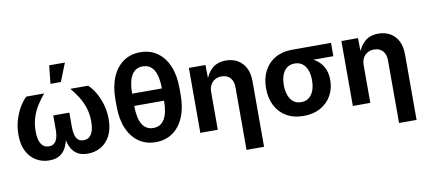

<svg xmlns="http://www.w3.org/2000/svg" viewBox="-82 -1070 3511 1580"><g transform="rotate(-10 1674.0 -279.5)"><path d="M254.9 7.8Q194.8 7.8 145.8 -20.8Q96.7 -49.3 67.6 -105.2Q38.6 -161.1 38.6 -243.2Q38.6 -311 56.9 -369.9Q75.2 -428.7 102.8 -473.6Q130.4 -518.6 157.2 -542.5H306.2Q272 -502 244.1 -457.8Q216.3 -413.6 199.7 -361.6Q183.1 -309.6 183.1 -246.6Q183.1 -177.7 205.6 -142.3Q228 -106.9 270.5 -106.9Q310.1 -106.9 329.3 -138.4Q348.6 -169.9 348.6 -232.4V-351.1H482.9V-232.4Q482.9 -169.9 501.2 -138.4Q519.5 -106.9 559.6 -106.9Q602.5 -106.9 625.2 -142.3Q647.9 -177.7 647.9 -246.6Q647.9 -311 630.9 -363.3Q613.8 -415.5 585.9 -459.5Q558.1 -503.4 524.9 -542.5H673.3Q700.7 -519 728 -474.6Q755.4 -430.2 773.9 -370.8Q792.5 -311.5 792.5 -243.2Q792.5 -160.6 763.4 -104.7Q734.4 -48.8 685.1 -20.5Q635.7 7.8 575.2 7.8Q515.6 7.8 479.7 -18.8Q443.8 -45.4 426.5 -92.8Q409.2 -140.1 404.3 -201.7H425.3Q420.9 -139.2 402.8 -92Q384.8 -44.9 348.9 -18.6Q313 7.8 254.9 7.8ZM371.1 -611.3 387.2 -763.2H518.6L458 -611.3Z M1142.6 11.7Q1060.5 11.7 1000.5 -30.8Q940.4 -73.2 907.7 -150.9Q875 -228.5 875 -335V-392.6Q875 -499 907.7 -576.7Q940.4 -654.3 1000.5 -696.8Q1060.5 -739.3 1142.6 -739.3Q1225.1 -739.3 1285.2 -696.8Q1345.2 -654.3 1377.9 -576.7Q1410.6 -499 1410.6 -392.6V-335Q1410.6 -228.5 1377.9 -150.9Q1345.2 -73.2 1285.2 -30.8Q1225.1 11.7 1142.6 11.7ZM1142.6 -106.4Q1204.6 -106.4 1236.1 -158.9Q1267.6 -211.4 1267.6 -314.9V-412.6Q1267.6 -516.1 1236.1 -568.6Q1204.6 -621.1 1142.6 -621.1Q1081.5 -621.1 1050 -568.6Q1018.6 -516.1 1018.6 -412.6V-314.9Q1018.6 -211.4 1050 -158.9Q1081.5 -106.4 1142.6 -106.4ZM993.7 -312.5V-415H1292V-312.5Z M1661.6 -313V0H1515.6V-542.5H1654.3L1656.2 -406.2H1646Q1667.5 -474.6 1711.4 -512.2Q1755.4 -549.8 1824.7 -549.8Q1881.3 -549.8 1923.6 -525.1Q1965.8 -500.5 1989 -454.6Q2012.2 -408.7 2012.2 -344.7V204.1H1865.7V-318.8Q1865.7 -369.6 1839.6 -398.4Q1813.5 -427.2 1767.6 -427.2Q1736.8 -427.2 1712.9 -413.8Q1689 -400.4 1675.3 -375Q1661.6 -349.6 1661.6 -313Z M2377.9 10.7Q2296.4 10.7 2236.3 -23.9Q2176.3 -58.6 2144 -121.1Q2111.8 -183.6 2111.8 -267.1Q2111.8 -350.1 2144.3 -412.1Q2176.8 -474.1 2236.6 -508.3Q2296.4 -542.5 2377.9 -542.5H2703.1V-431.2H2467.8L2377.9 -427.2Q2339.4 -427.2 2313.2 -407.2Q2287.1 -387.2 2273.7 -351.3Q2260.3 -315.4 2260.3 -267.1Q2260.3 -219.2 2273.7 -182.6Q2287.1 -146 2313.2 -125.2Q2339.4 -104.5 2377.9 -104.5Q2417 -104.5 2443.1 -125.2Q2469.2 -146 2482.7 -182.6Q2496.1 -219.2 2496.1 -267.1Q2496.1 -315.4 2482.7 -351.3Q2469.2 -387.2 2443.1 -407.2Q2417 -427.2 2377.9 -427.2V-464.4Q2437 -464.4 2485.8 -450.7Q2534.7 -437 2570.1 -409.2Q2605.5 -381.3 2624.8 -339.8Q2644 -298.3 2644 -242.7Q2644 -170.9 2611.8 -113.5Q2579.6 -56.2 2519.8 -22.7Q2460 10.7 2377.9 10.7Z M2936 -313V0H2790V-542.5H2928.7L2930.7 -406.2H2920.4Q2941.9 -474.6 2985.8 -512.2Q3029.8 -549.8 3099.1 -549.8Q3155.8 -549.8 3198 -525.1Q3240.2 -500.5 3263.4 -454.6Q3286.6 -408.7 3286.6 -344.7V204.1H3140.1V-318.8Q3140.1 -369.6 3114 -398.4Q3087.9 -427.2 3042 -427.2Q3011.2 -427.2 2987.3 -413.8Q2963.4 -400.4 2949.7 -375Q2936 -349.6 2936 -313Z"/></g></svg>

Font: Inter 16pt
Style: Bold
Weight: 700
Version: Version 4.001;git-66647c0bb